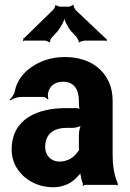

<svg xmlns="http://www.w3.org/2000/svg" viewBox="-20 -778 546 808"><path d="M454 -128V-352C454 -383 449 -410 438 -433C407 -501 340 -538 252 -538C193 -538 141 -519 102 -488C75 -467 51 -436 43 -397C41 -382 29 -365 20 -358L23 -355C31 -362 53 -370 68 -370H161C169 -370 178 -364 181 -359L184 -361C181 -366 181 -383 183 -390C191 -419 214 -434 245 -434C290 -434 312 -404 312 -353V-338C312 -331 314 -318 318 -314L320 -317C316 -321 305 -323 299 -323H258C139 -323 29 -279 29 -148C29 -125 34 -104 43 -85C70 -30 129 10 204 10C252 10 287 -11 311 -40C315 -44 321 -50 322 -54L318 -55C317 -51 319 -43 320 -37C322 -26 324 -16 328 -7C329 -5 329 1 328 3L330 5C331 3 335 0 338 0H470C472 0 475 2 476 3L478 1C477 0 474 -2 474 -4C474 -5 476 -7 476 -7L474 -10C460 -43 454 -80 454 -128ZM170 -159C170 -218 210 -240 262 -240H287C299 -240 321 -246 328 -253L324 -256C317 -249 312 -225 312 -211V-162C312 -159 312 -145 314 -143L316 -146C314 -148 308 -141 306 -138C291 -115 264 -98 230 -98C197 -98 170 -122 170 -159ZM426 -615 298 -736C295 -740 288 -753 290 -756L287 -758C285 -754 273 -750 269 -750H233C229 -750 217 -754 215 -757L213 -756C214 -753 207 -740 204 -737L82 -618C81 -617 79 -617 78 -617L77 -614C77 -613 79 -612 79 -611C79 -609 77 -607 76 -606L78 -604C79 -605 81 -607 83 -607H169C173 -607 185 -603 187 -600L191 -601C189 -604 195 -617 198 -620L222 -646C235 -661 253 -694 253 -710H249C249 -694 267 -660 280 -646L303 -621C306 -617 313 -604 311 -601L314 -599C315 -603 331 -607 336 -607H424C425 -607 427 -605 428 -604L430 -607C429 -608 428 -609 428 -610C428 -611 429 -611 430 -612L428 -615Z"/></svg>

Font: Asimov
Style: EdgeNar
Weight: 500
Designer: Google
Version: Version 2.000980: 2014